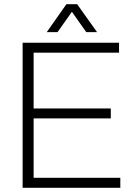

<svg xmlns="http://www.w3.org/2000/svg" viewBox="-20 -888 636 908"><path d="M87 0V-686H543V-639H139V-375H504V-328H139V-47H549V0ZM201 -736 294 -868H345L439 -736H388L306 -852H334L252 -736Z"/></svg>

Font: Archivo SemiCondensed Thin
Style: Regular
Weight: 250
Width: 4
Designer: Hector Gatti
Foundry: Omnibus-Type
Version: Version 2.001